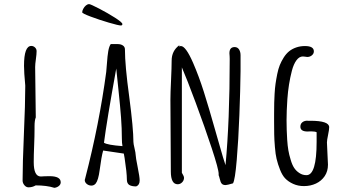

<svg xmlns="http://www.w3.org/2000/svg" viewBox="-20 -881 1657 917"><path d="M150.9 -320.3Q150.9 -360.8 149.4 -440.4Q147.9 -520.5 147.9 -560.5Q147.9 -574.7 151.4 -598.6Q154.8 -622.6 154.8 -636.7Q154.8 -647 147.2 -654.3Q139.6 -661.6 129.4 -661.6Q94.7 -661.6 94.7 -566.9Q94.7 -535.6 100.6 -473.1V-465.8Q100.6 -385.7 94.2 -242.7Q87.9 -98.6 87.9 -19Q87.9 -6.8 96.4 3.4Q105 13.7 116.2 13.7Q134.8 13.7 150.4 4.4Q203.1 4.4 239.7 16.1Q252 14.6 261 7.3Q270 0 270 -10.3Q270 -39.6 216.3 -39.6Q202.6 -39.6 193.4 -39.1L174.8 -38.1Q141.1 -38.1 141.1 -106.9Q141.1 -140.6 143.1 -187Q145 -233.4 145 -266.1V-278.3Q145 -306.6 150.9 -320.3Z M372.6 -822.3Q372.6 -816.9 412.8 -801.8Q453.1 -786.6 499.8 -772.9Q546.4 -759.3 557.1 -759.3Q564.5 -759.3 564.5 -766.1Q564.5 -773.9 529.3 -796.4Q494.1 -818.8 453.1 -840.1Q412.1 -861.3 405.8 -861.3Q397.9 -861.3 390.4 -855Q382.8 -848.6 377.7 -839.1Q372.6 -829.6 372.6 -822.3ZM585.9 -23.9Q585.9 -5.4 596.9 2Q607.9 9.3 630.4 9.3Q647 2.9 647 -19V-20Q647 -35.6 637.7 -82Q627.9 -130.9 627.9 -141.6Q627.9 -149.9 622.6 -172.4Q617.2 -194.8 617.2 -203.1Q617.2 -267.1 597.2 -418.9Q576.7 -568.8 576.7 -645Q576.7 -657.2 566.9 -663.8Q557.1 -670.4 542.5 -670.4H508.8Q501 -659.2 497.1 -637Q493.2 -614.7 490.7 -577.6Q489.3 -558.6 487.3 -537.1Q454.1 -288.6 387.2 -30.3L386.2 -26.4Q384.8 -22.9 384.8 -21.5Q384.8 -10.3 394.5 -2.4Q404.3 5.4 416.5 5.4Q428.7 5.4 437 -4.4Q449.7 -20 456.1 -69.3Q464.4 -133.3 472.7 -162.1L571.3 -147.5L575.2 -126Q585.9 -55.7 585.9 -23.9ZM476.6 -199.2Q489.7 -302.2 535.2 -553.7Q539.1 -509.3 545.9 -450.2Q554.2 -371.6 558.1 -319.6Q562 -267.6 562 -220.2Q562 -197.8 564.9 -183.1Q493.2 -188.5 476.6 -199.2Z M1022.5 -208 1007.8 -259.3Q977.1 -368.2 953.4 -442.9Q929.7 -517.6 902.3 -580.6Q867.2 -661.1 843.8 -661.1Q840.3 -661.1 836.4 -658.7V-665Q799.8 -638.2 799.8 -591.3Q799.8 -560.5 796.9 -498Q793.9 -436 793.9 -404.8L794.9 -233.4L795.9 -62Q795.9 -1 828.6 -1Q840.8 -1 849.9 -10.3Q858.9 -19.5 858.9 -32.2Q858.9 -38.6 852.5 -48.8Q848.6 -55.7 848.6 -55.7V-559.1Q871.6 -506.3 914.8 -390.1Q958 -273.9 991.2 -173.3Q1024.4 -72.8 1024.4 -49.8V-47.4L1023.9 -45.4Q1026.4 -40 1029.8 -25.9Q1033.2 -10.3 1039.1 -3.7Q1044.9 2.9 1057.6 2.9Q1064.9 2.9 1092.8 -5.4Q1102.5 -21 1110.6 -116Q1118.7 -210.9 1123.3 -332Q1127.9 -453.1 1128.9 -541.5V-617.2Q1128.9 -633.8 1121.6 -645Q1114.3 -656.2 1100.6 -656.2Q1075.7 -656.2 1075.7 -626.5L1076.7 -612.8Q1077.1 -606.4 1077.1 -599.6Q1077.1 -304.2 1057.1 -92.3Q1049.8 -111.3 1022.5 -208Z M1546.4 -94.7Q1546.4 -107.9 1543.9 -147.9Q1541.5 -188 1541.5 -200.7Q1541.5 -211.4 1546.9 -236.8Q1552.2 -262.2 1552.2 -273.4Q1552.2 -304.2 1462.4 -304.2H1448.7V-304.7Q1433.6 -304.7 1424.1 -297.1Q1414.6 -289.6 1414.6 -275.9Q1414.6 -252.9 1449.2 -252.9Q1455.6 -252.9 1460 -253.4H1468.8Q1484.4 -253.4 1492.2 -249.5V-203.6Q1492.2 -44.4 1443.8 -44.4Q1424.8 -44.4 1409.7 -54.7Q1394.5 -64.5 1384.8 -79.3Q1375 -94.2 1368.2 -118.2Q1360.8 -142.1 1357.2 -163.3Q1353.5 -184.6 1351.6 -213.9Q1348.6 -260.7 1348.6 -307.1Q1348.6 -350.1 1352.5 -407.7Q1357.4 -478.5 1374 -543Q1382.3 -574.7 1395.8 -593Q1409.2 -611.3 1426.3 -611.3L1436.5 -610.4Q1442.9 -608.9 1447.3 -608.9Q1460 -608.9 1469.5 -616.7Q1479 -624.5 1479 -635.7Q1479 -661.1 1436.5 -661.1Q1414.1 -661.1 1394.5 -654.3Q1375 -647.5 1360.8 -636Q1346.7 -624.5 1335.4 -606.9Q1323.7 -588.4 1316.4 -570.3Q1309.1 -552.2 1304.2 -527.8Q1298.8 -501 1295.9 -480.2Q1293 -459.5 1291.5 -433.1Q1289.1 -395.5 1289.1 -337.9V-298.3Q1289.1 -253.9 1289.6 -239.7Q1290 -213.9 1293 -178.5Q1295.9 -143.1 1300.8 -123Q1307.1 -96.2 1317.6 -70.1Q1328.1 -43.9 1341.3 -29.8Q1356.9 -13.2 1380.4 -2.7Q1403.8 7.8 1431.6 7.8Q1462.9 7.8 1489 -4.4Q1515.1 -16.6 1530.8 -39.8Q1546.4 -63 1546.4 -94.7Z"/></svg>

Font: Amatica SC
Style: Bold
Weight: 400
Designer: Vernon Adams, Ben Nathan
Foundry: newtypography
Version: Version 2.000